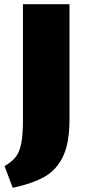

<svg xmlns="http://www.w3.org/2000/svg" viewBox="-20 -678 427 920"><path d="M90 -658H313V-106Q313 6 282.5 70.5Q252 135 195 168Q138 201 41 222L2 118Q37 97 55 74.5Q73 52 81.5 10.5Q90 -31 90 -106Z"/></svg>

Font: Ysabeau Black
Style: Regular
Weight: 900
Designer: Christian Thalmann (Catharsis Fonts)
Version: Version 0.003